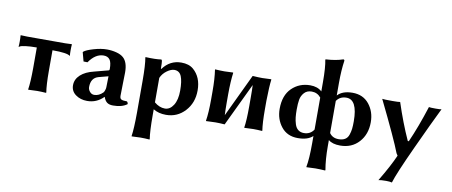

<svg xmlns="http://www.w3.org/2000/svg" viewBox="-77 -1026 3747 1591"><g transform="rotate(10 1796.5 -230.5)"><path d="M182.1 -354Q126 -354 88.9 -349.1Q51.8 -344.2 43 -338.4L34.2 -333L32.2 -335.9Q34.2 -345.7 34.2 -377.9Q34.2 -410.2 32.2 -429.2L34.2 -431.2Q64 -429.2 88.9 -429.2H407.2Q432.1 -429.2 461.9 -431.2L463.9 -429.2Q461.9 -410.2 461.9 -378.2Q461.9 -346.2 463.9 -335.9L461.9 -333Q439 -354 314 -354V-180.2Q314 -63 324.2 0L321.8 2.9Q281.7 0 248 0L172.9 2.9L171.9 0Q181.6 -60.1 182.1 -180.2Z M808.6 -222.2 728.5 -201.2Q665.5 -184.1 665.5 -106.9Q665.5 -85.9 680.7 -67.9Q695.8 -49.8 717.8 -49.8Q757.8 -49.8 791.5 -84Q796.4 -88.9 801.5 -104Q806.6 -119.1 806.6 -128.9ZM934.6 -80.1Q934.6 -57.1 948 -50.5Q961.4 -43.9 995.6 -43.9Q1003.4 -37.1 1005.4 -22.9Q962.4 10.3 886.7 9.8Q854.5 9.8 836.4 -3.7Q818.4 -17.1 807.6 -47.9H805.7Q747.6 10.3 668.5 9.8Q612.3 9.8 572 -19.5Q531.7 -48.8 531.7 -98.1Q531.7 -148.9 572.3 -186Q612.8 -223.1 685.5 -240.2L802.7 -271Q808.6 -272.9 808.6 -283.2Q808.6 -339.4 791.5 -362.1Q774.4 -384.8 739.7 -384.8Q670.9 -384.8 616.7 -306.2L583.5 -307.1L563.5 -381.8L566.4 -386.2Q586.4 -403.3 647 -421.1Q707.5 -439 758.8 -439Q798.8 -439 837.6 -429Q876.5 -418.9 898.4 -398.9Q938.5 -362.8 938.5 -276.9Q938.5 -273.9 936.5 -185.5Q934.6 -97.2 934.6 -80.1Z M1225.1 -282.2V-76.2Q1268.1 -40 1314 -40Q1356.9 -40 1385.5 -85Q1414.1 -129.9 1414.1 -208Q1414.1 -287.1 1397.2 -328.1Q1380.4 -369.1 1337.4 -369.1Q1309.6 -369.1 1275.4 -344.2Q1241.2 -319.3 1225.1 -282.2ZM1229 -357.9Q1288.1 -439 1384.3 -439Q1448.2 -439 1485.8 -406.7Q1556.2 -345.7 1556.2 -234.9Q1556.2 -129.9 1491.7 -60.1Q1427.2 9.8 1332 9.8Q1269 9.8 1225.1 -18.1V32.2Q1225.1 165 1235.4 231.9L1233.4 234.9Q1192.4 231.9 1158.2 231.9L1084 234.9L1083 231.9Q1092.8 168.9 1093.3 32.2V-234.9Q1093.3 -367.7 1082 -429.2L1084 -432.1Q1168.9 -428.2 1213.4 -435.1Q1220.2 -435.1 1222.2 -424.8Q1225.1 -409.2 1225.1 -360.8Z M1819.3 2.9Q1782.2 0 1748 0Q1748 0 1668.9 2.9L1668 0Q1679.2 -68.8 1679.2 -180.2V-249Q1679.2 -356 1668 -429.2L1668.9 -432.1Q1712.9 -429.2 1748 -429.2Q1748 -429.2 1819.3 -432.1L1821.3 -429.2Q1811.5 -358.4 1811 -249V-180.2Q1811 -111.8 1813.5 -72.3L1984.4 -432.1H1991.2Q2031.2 -429.2 2065.9 -429.2Q2065.9 -429.2 2140.1 -432.1L2142.1 -429.2Q2134.3 -372.1 2132.3 -250V-179.2Q2132.3 -63 2142.1 0L2140.1 2.9Q2100.1 0 2065.9 0Q2065.9 0 1991.2 2.9L1990.2 0Q2000 -60.1 2000 -179.2V-250Q2000 -320.8 1998 -358.4L1825.7 2.9Z M2483.9 -40Q2538.1 -40 2566.9 -84V-353Q2537.1 -390.1 2489.7 -390.1Q2449.7 -390.1 2426.8 -364.5Q2403.8 -338.9 2397.9 -305.4Q2392.1 -272 2392.1 -222.2Q2392.1 -185.1 2395 -157Q2397.9 -128.9 2407 -99.9Q2416 -70.8 2435.5 -55.4Q2455.1 -40 2483.9 -40ZM2781.7 -390.1Q2727.5 -390.1 2698.7 -348.1V-78.1Q2724.6 -40 2775.9 -40Q2809.1 -40 2830.1 -53Q2851.1 -65.9 2860.1 -92.5Q2869.1 -119.1 2872.1 -144Q2875 -168.9 2875 -208Q2874.5 -390.1 2781.7 -390.1ZM2566.9 -481.9Q2566.9 -607.9 2553.7 -669.9L2557.1 -672.9Q2642.1 -677.7 2700.7 -698.2Q2710.4 -698.2 2710.9 -688Q2698.7 -606.9 2698.7 -500V-394Q2740.7 -439 2824.7 -439Q2913.6 -439 2964.4 -376Q3015.1 -313 3015.1 -224.1Q3015.1 -122.1 2955.1 -56.2Q2895 9.8 2797.9 9.8Q2731.9 9.8 2698.7 -19V32.2Q2698.7 146 2713.9 231.9L2710.9 234.9Q2670.9 231.9 2629.9 231.9L2554.7 234.9L2553.7 231.9Q2566.9 162.1 2566.9 32.2V-29.8Q2523.9 10.3 2440.9 9.8Q2352.1 9.8 2302 -53.2Q2252 -116.2 2252 -203.1Q2252 -316.9 2314.5 -377.9Q2377 -439 2468.8 -439Q2530.8 -439 2566.9 -404.8Z M3074.7 -432.1Q3088.9 -429.2 3162.6 -429.2Q3212.4 -429.2 3225.6 -432.1Q3279.8 -266.1 3343.8 -125L3352.5 -124Q3410.6 -253.9 3467.8 -432.1Q3477.5 -429.2 3524.9 -429.2Q3564 -429.2 3573.7 -432.1Q3513.7 -311 3405.8 -76.9Q3297.9 157.2 3273.9 236.8Q3256.8 231.9 3224.6 231.9Q3177.7 231.9 3160.6 236.8Q3243.7 98.6 3281.7 9.8L3270 -8.3Q3228.5 -117.7 3074.7 -432.1Z"/></g></svg>

Font: Linux Biolinum O
Style: Bold
Weight: 700
Designer: Philipp H. Poll
Foundry: Philipp H. Poll
Version: Version 1.3.2